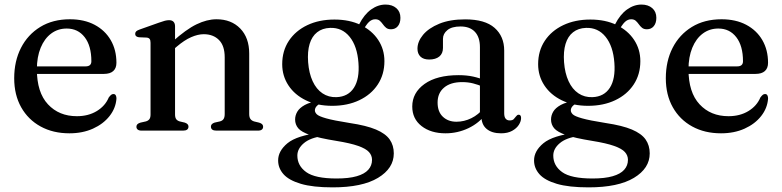

<svg xmlns="http://www.w3.org/2000/svg" viewBox="-20 -564 3377 829"><path d="M482.7 -292.9Q482.7 -269.6 469 -257.2Q455.2 -244.9 428.7 -244.9H108.8V-277.4H349.4Q374.5 -277.4 374.5 -299.5Q374.5 -366.1 345.6 -403.4Q316.7 -440.8 268.1 -440.8Q229.9 -440.8 200.9 -419.1Q171.9 -397.4 155.6 -357.8Q139.2 -318.1 139.2 -264.5Q139.2 -165.1 187 -113.7Q234.7 -62.3 312 -62.3Q361.5 -62.3 398 -84.5Q434.4 -106.7 449.6 -143.2Q456 -151.7 460.4 -154.9Q464.7 -158 469.9 -158Q476.9 -158 480 -152.1Q483.1 -146.1 482.8 -137.9Q479.8 -97 453 -62.9Q426.2 -28.8 381.5 -8.6Q336.7 11.6 279.6 11.6Q209.1 11.6 155.3 -17.9Q101.5 -47.4 71.4 -100.9Q41.3 -154.4 41.3 -226.3Q41.3 -299.7 70.5 -357.1Q99.7 -414.4 153.7 -447.6Q207.7 -480.8 281.9 -480.8Q343.5 -480.8 388.6 -456.9Q433.7 -432.9 458.2 -390.6Q482.7 -348.3 482.7 -292.9Z M735.8 -450.5V-69.9Q735.8 -56.2 740.9 -49.4Q746 -42.6 755.9 -39.8L777.9 -34.6Q793.8 -29.3 793.8 -17.6Q793.8 0 770.3 0H591.7Q580.1 0 574.5 -4.6Q569 -9.1 569 -16.8Q569 -23.2 573.2 -27.6Q577.5 -31.9 586.3 -34.5L609.9 -39.8Q619.8 -42.7 624.9 -49.3Q630 -55.9 630 -69.6V-379Q630 -390.5 626.2 -395.6Q622.4 -400.7 613.6 -401.7L579.8 -403.1Q571.1 -404.5 567.4 -408.1Q563.7 -411.8 563.7 -417.6Q563.7 -424.2 567.9 -428.5Q572.2 -432.8 583.6 -436.8L665.8 -466Q681.7 -471.8 691.8 -474.4Q701.8 -476.9 709.9 -476.9Q722.8 -476.9 729.3 -469.9Q735.8 -462.8 735.8 -450.5ZM721.4 -344.1 701.6 -364.1 723.5 -383.2Q783.5 -437.2 828.6 -459Q873.7 -480.8 914.8 -480.8Q978.5 -480.8 1017.3 -440.9Q1056 -401 1056 -332.8V-71.7Q1056 -57.1 1061.7 -49.8Q1067.4 -42.4 1077.9 -39.5L1098.8 -34.5Q1107.6 -31.9 1111.9 -27.6Q1116.1 -23.2 1116.1 -16.8Q1116.1 -9.1 1110.7 -4.6Q1105.3 0 1093.4 0H914.2Q890.7 0 890.7 -17.6Q890.7 -29.3 906.3 -34.6L929.5 -39.8Q940.3 -42.6 945.2 -50Q950.2 -57.4 950.2 -71.7V-316.6Q950.2 -366.6 925.4 -391.4Q900.6 -416.3 859.7 -416.3Q834.5 -416.3 805.3 -403.5Q776 -390.7 743.1 -362.6Z M1490.4 -32.8Q1419.8 -44 1388 -53.1Q1356.2 -62.1 1347.9 -70.5Q1339.6 -78.9 1339.6 -87.3Q1339.6 -97.2 1347.2 -105.6Q1354.8 -114 1373.5 -122.7L1359.8 -129.7Q1319.2 -123.4 1296.2 -110.8Q1273.2 -98.1 1263.7 -81.9Q1254.2 -65.7 1254.2 -47.9Q1254.2 -26.5 1267.7 -10.2Q1281.3 6 1319.6 19.2Q1357.9 32.3 1432.2 44.3Q1493.3 54.2 1526.7 66.1Q1560.1 77.9 1573.2 92.6Q1586.3 107.2 1586.3 126.1Q1586.3 150.9 1570.1 169Q1553.9 187.2 1520.1 196.9Q1486.3 206.7 1433.3 206.7Q1340.4 206.7 1302.2 179.1Q1263.9 151.6 1263.9 107.6Q1263.9 77.8 1292.2 54Q1320.4 30.2 1375.4 23.3L1364.7 8.4Q1261.8 21 1221.3 54.4Q1180.9 87.8 1180.9 128.8Q1180.9 161.9 1204.1 188.2Q1227.4 214.4 1279.1 229.7Q1330.8 245 1416.2 245Q1544 245 1612.2 203.9Q1680.3 162.8 1680.3 98.4Q1680.3 63.7 1662.5 38.2Q1644.7 12.8 1603.3 -4.7Q1561.8 -22.2 1490.4 -32.8ZM1514 -428 1541.2 -422.3Q1560.8 -457.8 1573.2 -469.3Q1585.6 -480.8 1600.1 -480.8Q1612.6 -480.8 1619.9 -474.3Q1627.2 -467.7 1633.2 -459.2Q1639.1 -450.7 1646.9 -444.2Q1654.7 -437.6 1668.1 -437.6Q1686.8 -437.6 1697.9 -451.1Q1708.9 -464.6 1708.9 -487Q1708.9 -513.5 1691.2 -528.9Q1673.4 -544.3 1644.8 -544.3Q1612.1 -544.3 1582.3 -523Q1552.5 -501.7 1530.8 -459.1ZM1639.8 -300Q1639.8 -351 1612.9 -391.7Q1586 -432.3 1537.7 -456Q1489.3 -479.6 1424.1 -479.6Q1357.9 -479.6 1306.9 -455.4Q1255.9 -431.1 1227.2 -387.8Q1198.5 -344.4 1198.5 -286.7Q1198.5 -236.2 1225.4 -195.3Q1252.3 -154.4 1300.9 -130.8Q1349.5 -107.1 1414.2 -107.1Q1480.6 -107.1 1531.5 -131.4Q1582.4 -155.6 1611.1 -199.1Q1639.8 -242.6 1639.8 -300ZM1405.1 -443.6Q1456.9 -445.6 1489.7 -405.1Q1522.5 -364.5 1527.7 -292.6Q1532.9 -223.4 1508.1 -185Q1483.3 -146.5 1433 -144.5Q1398.7 -143.3 1372.3 -161.1Q1345.8 -178.9 1329.9 -213.4Q1314 -247.9 1310.4 -295.5Q1307 -341.8 1316.9 -374.4Q1326.8 -407.1 1349.3 -424.7Q1371.7 -442.4 1405.1 -443.6Z M2058.6 -61.9V-71.9L2052.2 -75.1V-360.3Q2052.2 -403.6 2030.4 -426.7Q2008.6 -449.7 1968.6 -449.7Q1930.7 -449.7 1911.7 -434Q1892.6 -418.3 1892.6 -396.4V-357.2Q1892.6 -332.9 1876.8 -319.9Q1860.9 -307 1832.9 -307Q1808.4 -307 1795.4 -319.6Q1782.5 -332.3 1782.5 -353.6Q1782.5 -384.5 1806.6 -413.6Q1830.8 -442.7 1876.8 -461.6Q1922.8 -480.4 1988.5 -480.4Q2073.8 -480.4 2115.4 -443.8Q2157 -407.1 2157 -345.5V-75Q2157 -58.9 2163.3 -51.5Q2169.5 -44 2180.4 -44Q2192.8 -44 2198.2 -49.7Q2203.6 -55.4 2207.5 -60.8Q2210.1 -64 2212.8 -66.4Q2215.5 -68.7 2219.6 -68.7Q2224.8 -68.7 2227.4 -64.9Q2229.9 -61 2229.9 -54.5Q2229.9 -40 2220.1 -24.8Q2210.2 -9.5 2191.1 1Q2171.9 11.6 2143.5 11.6Q2103.9 11.6 2081.2 -7.3Q2058.6 -26.1 2058.6 -61.9ZM1760 -104.1Q1760 -163.6 1813.1 -201.6Q1866.3 -239.5 1960.6 -239.5Q1994.6 -239.5 2023.1 -233.3Q2051.5 -227 2073.3 -217.1L2065.3 -189.5Q2044.6 -198.2 2022.8 -203.9Q2000.9 -209.5 1975.2 -209.5Q1925.5 -209.5 1897.5 -185.9Q1869.4 -162.3 1869.4 -121.3Q1869.4 -81.2 1892.3 -59.8Q1915.1 -38.4 1950.7 -38.4Q1984.1 -38.4 2015.2 -53.7Q2046.2 -69 2068.6 -97.2L2079.1 -73.4Q2049.4 -32.8 2002.6 -10.6Q1955.8 11.6 1903.5 11.6Q1840.1 11.6 1800 -19.8Q1760 -51.1 1760 -104.1Z M2595.4 -32.8Q2524.8 -44 2493 -53.1Q2461.2 -62.1 2452.9 -70.5Q2444.6 -78.9 2444.6 -87.3Q2444.6 -97.2 2452.2 -105.6Q2459.8 -114 2478.5 -122.7L2464.8 -129.7Q2424.2 -123.4 2401.2 -110.8Q2378.2 -98.1 2368.7 -81.9Q2359.2 -65.7 2359.2 -47.9Q2359.2 -26.5 2372.7 -10.2Q2386.3 6 2424.6 19.2Q2462.9 32.3 2537.2 44.3Q2598.3 54.2 2631.7 66.1Q2665.1 77.9 2678.2 92.6Q2691.3 107.2 2691.3 126.1Q2691.3 150.9 2675.1 169Q2658.9 187.2 2625.1 196.9Q2591.3 206.7 2538.3 206.7Q2445.4 206.7 2407.2 179.1Q2368.9 151.6 2368.9 107.6Q2368.9 77.8 2397.2 54Q2425.4 30.2 2480.4 23.3L2469.7 8.4Q2366.8 21 2326.3 54.4Q2285.9 87.8 2285.9 128.8Q2285.9 161.9 2309.1 188.2Q2332.4 214.4 2384.1 229.7Q2435.8 245 2521.2 245Q2649 245 2717.2 203.9Q2785.3 162.8 2785.3 98.4Q2785.3 63.7 2767.5 38.2Q2749.7 12.8 2708.3 -4.7Q2666.8 -22.2 2595.4 -32.8ZM2619 -428 2646.2 -422.3Q2665.8 -457.8 2678.2 -469.3Q2690.6 -480.8 2705.1 -480.8Q2717.6 -480.8 2724.9 -474.3Q2732.2 -467.7 2738.2 -459.2Q2744.1 -450.7 2751.9 -444.2Q2759.7 -437.6 2773.1 -437.6Q2791.8 -437.6 2802.9 -451.1Q2813.9 -464.6 2813.9 -487Q2813.9 -513.5 2796.2 -528.9Q2778.4 -544.3 2749.8 -544.3Q2717.1 -544.3 2687.3 -523Q2657.5 -501.7 2635.8 -459.1ZM2744.8 -300Q2744.8 -351 2717.9 -391.7Q2691 -432.3 2642.7 -456Q2594.3 -479.6 2529.1 -479.6Q2462.9 -479.6 2411.9 -455.4Q2360.9 -431.1 2332.2 -387.8Q2303.5 -344.4 2303.5 -286.7Q2303.5 -236.2 2330.4 -195.3Q2357.3 -154.4 2405.9 -130.8Q2454.5 -107.1 2519.2 -107.1Q2585.6 -107.1 2636.5 -131.4Q2687.4 -155.6 2716.1 -199.1Q2744.8 -242.6 2744.8 -300ZM2510.1 -443.6Q2561.9 -445.6 2594.7 -405.1Q2627.5 -364.5 2632.7 -292.6Q2637.9 -223.4 2613.1 -185Q2588.3 -146.5 2538 -144.5Q2503.7 -143.3 2477.3 -161.1Q2450.8 -178.9 2434.9 -213.4Q2419 -247.9 2415.4 -295.5Q2412 -341.8 2421.9 -374.4Q2431.8 -407.1 2454.3 -424.7Q2476.7 -442.4 2510.1 -443.6Z M3296.2 -292.9Q3296.2 -269.6 3282.5 -257.2Q3268.7 -244.9 3242.2 -244.9H2922.3V-277.4H3162.9Q3188 -277.4 3188 -299.5Q3188 -366.1 3159.1 -403.4Q3130.2 -440.8 3081.6 -440.8Q3043.4 -440.8 3014.4 -419.1Q2985.4 -397.4 2969.1 -357.8Q2952.7 -318.1 2952.7 -264.5Q2952.7 -165.1 3000.5 -113.7Q3048.2 -62.3 3125.5 -62.3Q3175 -62.3 3211.5 -84.5Q3247.9 -106.7 3263.1 -143.2Q3269.5 -151.7 3273.9 -154.9Q3278.2 -158 3283.4 -158Q3290.4 -158 3293.5 -152.1Q3296.6 -146.1 3296.3 -137.9Q3293.3 -97 3266.5 -62.9Q3239.7 -28.8 3195 -8.6Q3150.2 11.6 3093.1 11.6Q3022.6 11.6 2968.8 -17.9Q2915 -47.4 2884.9 -100.9Q2854.8 -154.4 2854.8 -226.3Q2854.8 -299.7 2884 -357.1Q2913.2 -414.4 2967.2 -447.6Q3021.2 -480.8 3095.4 -480.8Q3157 -480.8 3202.1 -456.9Q3247.2 -432.9 3271.7 -390.6Q3296.2 -348.3 3296.2 -292.9Z"/></svg>

Font: Fraunces
Style: Regular
Weight: 900
Version: Version 1.000;[b76b70a41]